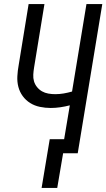

<svg xmlns="http://www.w3.org/2000/svg" viewBox="-20 -755 524 946"><path d="M185 171 225 -69H296L324 -236Q301 -230 277 -226.5Q253 -223 230 -223Q203 -223 176.5 -228.5Q150 -234 128.5 -247.5Q107 -261 92 -281.5Q77 -302 70.5 -327Q64 -352 65.5 -379.5Q67 -407 72 -434L121 -735H199L148 -423Q145 -405 144 -387.5Q143 -370 147.5 -354.5Q152 -339 162.5 -326Q173 -313 187 -305Q201 -297 218 -294Q235 -291 252 -291Q273 -291 293.5 -294.5Q314 -298 335 -304L406 -735H484L363 0H291L262 171Z"/></svg>

Font: Iosevka QP
Style: Italic
Weight: 400
Italic angle: -9°
Designer: Belleve Invis
Foundry: Belleve Invis
Version: Version 20.0.0; ttfautohint (v1.8.4)